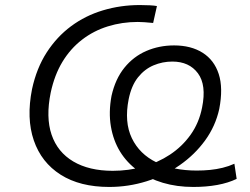

<svg xmlns="http://www.w3.org/2000/svg" viewBox="-20 -733 991 761"><path d="M413 8Q297 8 220.5 -40.5Q144 -89 114 -176.5Q84 -264 107 -380Q125 -463 165 -525Q205 -587 261.5 -629Q318 -671 388 -692Q458 -713 534 -713Q556 -713 574 -712Q592 -711 602 -709L587 -642Q567 -644 552 -645Q537 -646 526 -646Q464 -646 407.5 -628.5Q351 -611 305 -575.5Q259 -540 227.5 -488Q196 -436 181 -366Q161 -268 184.5 -199Q208 -130 270.5 -93Q333 -56 427 -56Q489 -56 547 -72Q605 -88 653.5 -120Q702 -152 735.5 -199Q769 -246 781 -307Q799 -396 764.5 -442.5Q730 -489 663 -489Q624 -489 588.5 -474Q553 -459 527 -426.5Q501 -394 490 -340Q472 -249 502.5 -185.5Q533 -122 600 -89.5Q667 -57 760 -57Q787 -57 812.5 -59.5Q838 -62 862.5 -68Q887 -74 909 -84L918 -24Q885 -8 841.5 0Q798 8 746 8Q681 8 625.5 -8.5Q570 -25 526.5 -56.5Q483 -88 456 -132Q429 -176 419.5 -232Q410 -288 422 -353Q437 -420 473 -464.5Q509 -509 560 -531Q611 -553 670 -553Q737 -553 783 -524Q829 -495 847 -439.5Q865 -384 849 -301Q834 -233 793 -176.5Q752 -120 692.5 -78.5Q633 -37 561 -14.5Q489 8 413 8Z"/></svg>

Font: Nunito Sans 7pt SemiExpanded Light
Style: Italic
Weight: 300
Width: 6
Italic angle: -9°
Designer: Vernon Adams
Foundry: Vernon Adams
Version: Version 3.101;gftools[0.9.27]